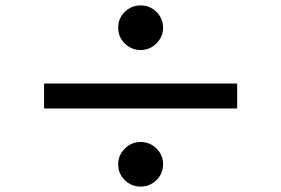

<svg xmlns="http://www.w3.org/2000/svg" viewBox="-20 -733 1040 710"><path d="M500 -713Q534 -713 558.5 -689Q583 -665 583 -631Q583 -597 558.5 -572.5Q534 -548 500 -548Q466 -548 441.5 -572Q417 -596 417 -631Q417 -665 441.5 -689Q466 -713 500 -713ZM857 -424V-332H143V-424ZM500 -208Q534 -208 558.5 -184Q583 -160 583 -126Q583 -91 558.5 -67Q534 -43 500 -43Q466 -43 441.5 -67Q417 -91 417 -125Q417 -159 441.5 -183.5Q466 -208 500 -208Z"/></svg>

Font: Noto Sans TC SemiBold
Style: Regular
Weight: 600
Designer: Ryoko NISHIZUKA  (kana, bopomofo & ideographs); Paul D. Hunt (Latin, Greek & Cyrillic); Sandoll Communications , Soo-you
Foundry: Adobe
Version: Version 2.004-H2;hotconv 1.0.118;makeotfexe 2.5.65603